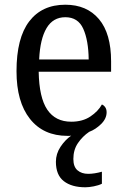

<svg xmlns="http://www.w3.org/2000/svg" viewBox="-20 -566 537 814"><path d="M342 228Q284 228 250.5 202Q217 176 217 120Q217 86 236.5 56.5Q256 27 282 9Q279 10 275 10Q271 10 266 10Q164 10 107 -62Q50 -134 50 -264Q50 -405 104 -475.5Q158 -546 257 -546Q348 -546 399.5 -485Q451 -424 451 -306V-262H144Q146 -152 180.5 -101Q215 -50 282 -50Q330 -50 363 -72Q396 -94 412 -123Q420 -120 426 -111.5Q432 -103 432 -90Q432 -63 408.5 -40Q385 -17 358 -7Q330 12 310.5 40.5Q291 69 291 108Q291 141 308.5 156Q326 171 354 171Q380 171 412 162V213Q398 220 377.5 224Q357 228 342 228ZM356 -314Q355 -395 333 -444Q311 -493 257 -493Q205 -493 177.5 -447Q150 -401 146 -314Z"/></svg>

Font: Noto Serif Hebrew SemiCondensed
Style: Regular
Weight: 400
Width: 4
Designer: Monotype Design Team
Foundry: Monotype Imaging Inc.
Version: Version 2.004; ttfautohint (v1.8.4.7-5d5b)